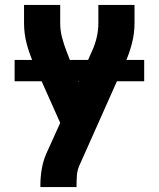

<svg xmlns="http://www.w3.org/2000/svg" viewBox="-20 -550 640 775"><path d="M143 205V198Q143 165 148.5 132.5Q154 100 167 70L223 -54L115 -296Q98 -334 87.5 -374.5Q77 -415 77 -457V-530H223V-457Q223 -427 230.5 -398.5Q238 -370 249 -342L296 -219L352 -345Q364 -371 370.5 -399.5Q377 -428 377 -457V-530H523V-457Q523 -415 512.5 -374.5Q502 -334 485 -296L300 119Q292 137 290.5 157.5Q289 178 289 198V205ZM39 -222V-308H562V-222Z"/></svg>

Font: Iosevka Curly Heavy Extended
Style: Regular
Weight: 900
Width: 7
Monospace: yes
Designer: Belleve Invis
Foundry: Belleve Invis
Version: Version 11.1.0; ttfautohint (v1.8.3)